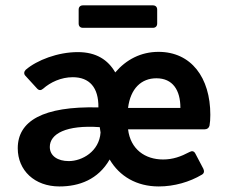

<svg xmlns="http://www.w3.org/2000/svg" viewBox="-20 -671 825 702"><path d="M539.1 -651.4H283.2C273.4 -651.4 267.6 -645.5 267.6 -635.7V-585C267.6 -575.2 273.4 -569.3 283.2 -569.3H539.1C548.8 -569.3 554.7 -575.2 554.7 -585V-635.7C554.7 -645.5 548.8 -651.4 539.1 -651.4ZM749 -251C749 -387.7 678.7 -481.4 559.6 -481.4C495.1 -481.4 441.4 -453.1 401.4 -406.2C375 -452.1 332 -480.5 264.6 -480.5C191.4 -480.5 115.2 -451.2 74.2 -416C67.4 -409.2 66.4 -400.4 73.2 -393.6L115.2 -347.7C122.1 -339.8 129.9 -339.8 137.7 -346.7C164.1 -370.1 203.1 -388.7 246.1 -388.7C306.6 -388.7 340.8 -351.6 339.8 -278.3C136.7 -283.2 44.9 -228.5 44.9 -128.9C44.9 -47.9 106.4 10.7 197.3 10.7C269.5 10.7 338.9 -14.6 380.9 -87.9C417 -26.4 479.5 10.7 560.5 10.7C617.2 10.7 673.8 -5.9 717.8 -32.2C726.6 -37.1 727.5 -44.9 723.6 -53.7L694.3 -109.4C689.5 -119.1 681.6 -120.1 672.9 -115.2C641.6 -98.6 612.3 -87.9 576.2 -87.9C510.7 -87.9 457 -125 448.2 -198.2H728.5C737.3 -198.2 744.1 -203.1 746.1 -211.9C748 -222.7 749 -235.4 749 -251ZM448.2 -276.4C457 -347.7 497.1 -384.8 551.8 -384.8C611.3 -384.8 639.6 -341.8 639.6 -276.4ZM231.4 -82C191.4 -82 162.1 -100.6 162.1 -133.8C162.1 -181.6 221.7 -214.8 344.7 -206.1L347.7 -186.5C342.8 -117.2 280.3 -82 231.4 -82Z"/></svg>

Font: Ed Sans Neue SemiBold
Style: Regular
Weight: 600
Designer: Stephen Hutchings
Version: Version 1.004;PS 001.004;hotconv 1.0.88;makeotf.lib2.5.64775